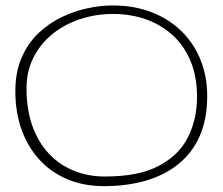

<svg xmlns="http://www.w3.org/2000/svg" viewBox="-20 -616 798 688"><path d="M352.5 51Q280.5 51 222 26.5Q163.5 2 121.8 -43.2Q80 -88.5 57.5 -151Q35 -213.5 35 -289Q35 -358 57.5 -409.5Q80 -461 117.5 -496.8Q155 -532.5 200.8 -554.5Q246.5 -576.5 294 -586.5Q341.5 -596.5 383.5 -596.5Q459.5 -596.5 521.8 -572.8Q584 -549 629 -505.5Q674 -462 698.2 -402.5Q722.5 -343 722.5 -271Q722.5 -191.5 696.8 -131.2Q671 -71 622.2 -30.5Q573.5 10 505.5 30.5Q437.5 51 352.5 51ZM356 16.5Q477 16.5 549.2 -21.8Q621.5 -60 653.8 -124.8Q686 -189.5 686 -268.5Q686 -341.5 662.8 -397.2Q639.5 -453 598 -490.5Q556.5 -528 502 -547Q447.5 -566 385 -566Q323 -566 267.2 -547.5Q211.5 -529 168.2 -494.2Q125 -459.5 100 -410Q75 -360.5 75 -299Q75 -223.5 96 -164.8Q117 -106 154.8 -65.8Q192.5 -25.5 244 -4.5Q295.5 16.5 356 16.5Z"/></svg>

Font: Gluten Thin
Style: Regular
Weight: 100
Designer: Tyler Finck
Foundry: Etcetera Type Company
Version: Version 1.300